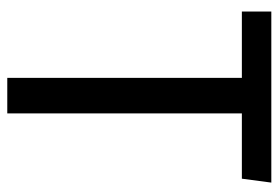

<svg xmlns="http://www.w3.org/2000/svg" viewBox="-142 -642 784 541"><g transform="rotate(90 250.5 -372.0)"><path d="M495 -744H13V-661H200V0H300V-661H484Z"/></g></svg>

Font: Glow Sans SC Condensed Medium
Style: Regular
Weight: 600
Width: 3
Designer: Ryoko NISHIZUKA (kana, bopomofo & ideographs); Paul D. Hunt (Latin, Greek & Cyrillic); Sandoll Communications, Soo-young
Version: Version 0.93